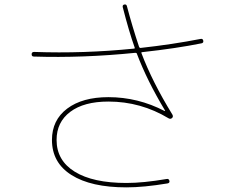

<svg xmlns="http://www.w3.org/2000/svg" viewBox="-20 -810 1040 850"><path d="M129.9 -559.6Q120.1 -559.6 120.1 -569.8Q120.1 -580.1 130.9 -580.1Q350.6 -572.3 572.3 -594.7Q578.1 -594.7 576.2 -599.6Q550.8 -670.9 523.4 -778.3Q521.5 -788.1 530.3 -790Q540 -792 542 -782.2Q565.4 -693.4 595.7 -602.5Q597.7 -597.7 601.6 -597.7Q743.2 -613.3 868.2 -637.7Q877.9 -639.6 879.9 -629.9Q881.8 -620.1 872.1 -618.2Q760.7 -595.7 609.4 -579.1Q604.5 -579.1 606.4 -574.2Q654.3 -447.3 743.2 -302.7Q748 -293.9 742.2 -288.1Q735.4 -281.2 726.6 -286.1Q603.5 -360.4 460 -360.4Q351.6 -360.4 291 -314.9Q230.5 -269.5 230.5 -190.4Q230.5 -99.6 311 -49.8Q391.6 0 540 0Q614.3 0 717.8 -17.6Q727.5 -19.5 730 -9.8Q732.4 0 721.7 2Q616.2 19.5 540 19.5Q382.8 19.5 296.4 -35.2Q210 -89.8 210 -190.4Q210 -278.3 277.3 -329.1Q344.7 -379.9 460 -379.9Q590.8 -379.9 709 -318.4L710.9 -319.3V-320.3Q630.9 -453.1 585.9 -572.3Q585 -576.2 579.1 -576.2Q346.7 -552.7 129.9 -559.6Z"/></svg>

Font: Rounded-L Mgen+ 2m thin
Style: Regular
Weight: 100
Designer: [Source Han Sans]
Ryoko NISHIZUKA  (kana & ideographs); Paul D. Hunt (Latin, Greek & Cyrillic); Wenlong ZHANG  (bopomofo
Version: Version 1.059.20150602